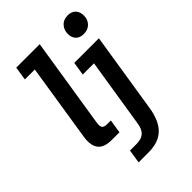

<svg xmlns="http://www.w3.org/2000/svg" viewBox="-223 -679 943 943"><g transform="rotate(-45 248.5 -207.5)"><path d="M150 0Q97 0 76.5 -28Q56 -56 65 -111L128 -512H59L70 -583H233L159 -115Q155 -91 161 -81Q167 -71 190 -71H215L204 0ZM166 171 177 100H222Q257 100 275 83.5Q293 67 298 31L355 -328H277L288 -398H459L393 20Q381 97 343 134Q305 171 235 171ZM422 -465Q395 -465 380.5 -480Q366 -495 366 -521Q366 -548 383 -567Q400 -586 430 -586Q457 -586 471.5 -570.5Q486 -555 486 -529Q486 -501 468.5 -483Q451 -465 422 -465Z"/></g></svg>

Font: Rokkitt Medium
Style: Italic
Weight: 500
Italic angle: -9°
Designer: Vernon Adams
Foundry: Vernon Adams
Version: Version 3.103